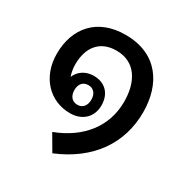

<svg xmlns="http://www.w3.org/2000/svg" viewBox="-150 -645 840 874"><g transform="rotate(30 270.5 -208.0)"><path d="M243 109C418 37 508 -96 508 -259C508 -407 431 -525 263 -525C114 -525 34 -428 34 -294C34 -172 114 -89 221 -89C285 -89 328 -130 328 -191C328 -252 291 -291 231 -291C189 -291 156 -269 141 -234C135 -251 131 -273 131 -294C131 -382 175 -442 263 -442C363 -442 409 -362 409 -257C409 -127 329 -26 194 25ZM231 -139C203 -139 186 -159 186 -191C186 -223 203 -242 231 -242C258 -242 275 -222 275 -191C275 -159 258 -139 231 -139Z"/></g></svg>

Font: Noto Sans Thai Looped SemiCondensed Medium
Style: Regular
Weight: 500
Width: 4
Designer: Sasikarn Vongin, Ben Mitchell
Foundry: The Fontpad Ltd
Version: Version 1.001